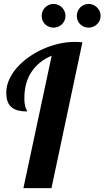

<svg xmlns="http://www.w3.org/2000/svg" viewBox="-20 -965 536 985"><path d="M100.1 0 245.1 -679.2Q179.2 -651.9 142.1 -596.9Q105 -542 105 -460.9Q105 -441.9 107.2 -429.9Q109.4 -418 112.1 -410.9Q114.7 -403.8 116.9 -399.9Q119.1 -396 119.1 -393.1Q93.3 -393.1 73.2 -398.2Q53.2 -403.3 39.6 -414.6Q25.9 -425.8 19 -444.3Q12.2 -462.9 12.2 -490.2Q12.2 -523.4 26.6 -555.7Q41 -587.9 65.9 -616.7Q90.8 -645.5 124.8 -669.9Q158.7 -694.3 197.8 -712.2Q236.8 -730 278.8 -740Q320.8 -750 362.8 -750Q374 -750 383.5 -749.5Q393.1 -749 402.8 -748L244.1 0ZM496.1 -883.8Q496.1 -870.6 491.2 -859.6Q486.3 -848.6 477.8 -840.6Q469.2 -832.5 458.3 -827.9Q447.3 -823.2 435.1 -823.2Q421.9 -823.2 410.6 -827.9Q399.4 -832.5 391.4 -840.6Q383.3 -848.6 378.7 -859.6Q374 -870.6 374 -883.8Q374 -896 378.7 -907.2Q383.3 -918.5 391.4 -926.8Q399.4 -935.1 410.6 -939.9Q421.9 -944.8 435.1 -944.8Q447.3 -944.8 458.3 -939.9Q469.2 -935.1 477.8 -926.8Q486.3 -918.5 491.2 -907.2Q496.1 -896 496.1 -883.8ZM315.9 -883.8Q315.9 -870.6 311 -859.6Q306.2 -848.6 297.9 -840.6Q289.6 -832.5 278.3 -827.9Q267.1 -823.2 254.9 -823.2Q241.7 -823.2 230.7 -827.9Q219.7 -832.5 211.4 -840.6Q203.1 -848.6 198.5 -859.6Q193.8 -870.6 193.8 -883.8Q193.8 -896 198.5 -907.2Q203.1 -918.5 211.4 -926.8Q219.7 -935.1 230.7 -939.9Q241.7 -944.8 254.9 -944.8Q267.1 -944.8 278.3 -939.9Q289.6 -935.1 297.9 -926.8Q306.2 -918.5 311 -907.2Q315.9 -896 315.9 -883.8Z"/></svg>

Font: Lobster
Style: Regular
Weight: 400
Designer: Pablo Impallari
Foundry: Pablo Impallari
Version: Version 1.007; ttfautohint (v1.1) -l 8 -r 50 -G 50 -x 14 -D 